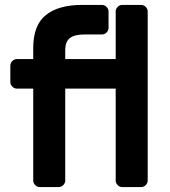

<svg xmlns="http://www.w3.org/2000/svg" viewBox="-20 -760 689 780"><path d="M553 0H477Q466 0 458 -8Q450 -16 450 -27V-400H245V-27Q245 -16 237 -8Q229 0 218 0H142Q131 0 123 -8Q115 -16 115 -27V-400H49Q38 -400 30 -408Q22 -416 22 -427V-493Q22 -504 30 -512Q38 -520 49 -520H115V-565Q115 -658 166.5 -699Q218 -740 313 -740H394Q405 -740 413 -732Q421 -724 421 -713V-647Q421 -636 413 -628Q405 -620 394 -620H323Q283 -620 264 -605.5Q245 -591 245 -555V-520H450V-713Q450 -724 458 -732Q466 -740 477 -740H553Q564 -740 572 -732Q580 -724 580 -713V-27Q580 -16 572 -8Q564 0 553 0Z"/></svg>

Font: Hezaedrus Medium
Style: Regular
Weight: 500
Designer: Hubert & Fischer
Foundry: Hubert & Fischer
Version: Version 1.10;September 3, 2019;FontCreator 11.5.0.2425 64-bi